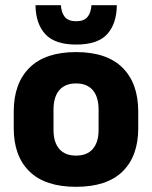

<svg xmlns="http://www.w3.org/2000/svg" viewBox="-20 -707 586 741"><path d="M273.5 14Q154.5 14 93.8 -45.2Q33 -104.5 33 -212V-276.5Q33 -385.5 94 -445.8Q155 -506 273.5 -506Q392 -506 452.8 -445.8Q513.5 -385.5 513.5 -276.5V-212Q513.5 -104.5 453 -45.2Q392.5 14 273.5 14ZM273.5 -106.5Q316 -106.5 338.2 -132.2Q360.5 -158 360.5 -205.5V-283Q360.5 -333 338.2 -359Q316 -385 273.5 -385Q231 -385 208.8 -359Q186.5 -333 186.5 -283V-205.5Q186.5 -158 208.8 -132.2Q231 -106.5 273.5 -106.5ZM274 -535Q192 -535 155 -575Q118 -615 117 -687H215Q217 -657.5 230.5 -641.2Q244 -625 274 -625Q303.5 -625 317.2 -641Q331 -657 333 -687H431Q430 -615 393.5 -575Q357 -535 274 -535Z"/></svg>

Font: Anek Latin Medium
Style: Bold
Weight: 700
Version: Version 1.003